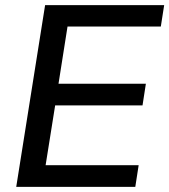

<svg xmlns="http://www.w3.org/2000/svg" viewBox="-20 -725 657 745"><path d="M43 0 155 -705H617L604 -622H242L207 -400H546L533 -316H194L157 -84H518L505 0Z"/></svg>

Font: Mulish SemiBold
Style: Italic
Weight: 600
Italic angle: -9°
Designer: Vernon Adams
Foundry: Vernon Adams
Version: Version 3.603; ttfautohint (v1.8.3)